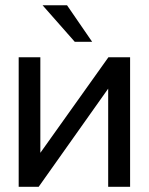

<svg xmlns="http://www.w3.org/2000/svg" viewBox="-20 -721 574 741"><path d="M144.3 -700.7 268.5 -559.7H335.6L238.7 -700.7ZM135.7 -500H52.1V0H129.2L397.5 -378.9V0H482.1V-500H398.4L135.7 -131.2Z"/></svg>

Font: Overused Grotesk Light
Style: Regular
Weight: 300
Designer: RandomMaerks
Version: Version 0.005